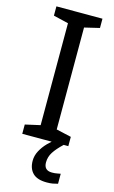

<svg xmlns="http://www.w3.org/2000/svg" viewBox="-140 -766 618 1039"><g transform="rotate(15 169.5 -247.0)"><path d="M298 0H40V-52L124 -71V-642L40 -662V-714H298V-662L214 -642V-71L298 -52ZM204 116Q204 161 249 161Q266 161 277.5 158.5Q289 156 297 155V211Q283 215 269 217.5Q255 220 235 220Q182 220 157 195Q132 170 132 126Q132 97 146.5 70Q161 43 182.5 21Q204 -1 224 -15L272 0Q238 32 221 58.5Q204 85 204 116Z"/></g></svg>

Font: Noto Sans Masaram Gondi
Style: Regular
Weight: 400
Designer: Ek Type & Mukund Gokhale
Foundry: Ek Type
Version: Version 1.004; ttfautohint (v1.8.4.7-5d5b)